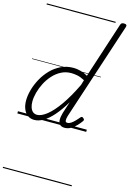

<svg xmlns="http://www.w3.org/2000/svg" viewBox="-208 -1109 1149 1702"><g transform="rotate(15 366.5 -257.5)"><path d="M158 17Q124 17 98.5 -1Q73 -19 59 -52.5Q45 -86 45 -131Q45 -177 59.5 -229.5Q74 -282 102 -333.5Q130 -385 170.5 -427Q211 -469 263 -494Q315 -519 378 -519Q409 -519 444.5 -509.5Q480 -500 509 -482L676 -994Q680 -1006 687 -1010.5Q694 -1015 707 -1015Q724 -1015 729.5 -1008Q735 -1001 731 -989L438 -96Q429 -67 430.5 -50.5Q432 -34 449 -34Q466 -34 483 -45.5Q500 -57 517 -74.5Q534 -92 548 -109Q554 -117 560 -118Q566 -119 573 -113Q583 -106 584.5 -99.5Q586 -93 581 -86Q565 -63 542.5 -39.5Q520 -16 493.5 -0.5Q467 15 437 15Q410 15 394.5 1.5Q379 -12 377.5 -40Q376 -68 388 -109Q397 -136 405.5 -163Q414 -190 423 -216Q375 -136 329 -84Q283 -32 240.5 -7.5Q198 17 158 17ZM101 -136Q101 -106 109 -82.5Q117 -59 132.5 -46Q148 -33 171 -33Q210 -33 260.5 -73Q311 -113 367 -192.5Q423 -272 480 -390L494 -437Q457 -457 426.5 -463Q396 -469 369 -469Q320 -469 278.5 -447.5Q237 -426 204 -390Q171 -354 148 -309.5Q125 -265 113 -220Q101 -175 101 -136ZM0 490H632V500H0ZM0 -20H632V0H0ZM0 -505H632V-500H0ZM0 -1010H632V-1000H0Z"/></g></svg>

Font: Playwrite US Trad Guides
Style: Regular
Weight: 400
Designer: Veronika Burian, José Scaglione
Foundry: TypeTogether
Version: Version 1.003